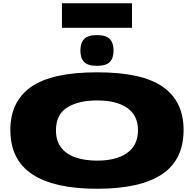

<svg xmlns="http://www.w3.org/2000/svg" viewBox="-20 -1157 1199 1187"><path d="M581 10Q315 10 179.5 -79.5Q44 -169 44 -354Q44 -529 172 -619.5Q300 -710 581 -710Q859 -710 987 -620Q1115 -530 1115 -354Q1115 -168 980.5 -79Q846 10 581 10ZM581 -164Q699 -164 766 -211.5Q833 -259 833 -352Q833 -443 767 -489.5Q701 -536 581 -536Q465 -536 395.5 -492.5Q326 -449 326 -352Q326 -286 358 -244.5Q390 -203 447.5 -183.5Q505 -164 581 -164ZM579 -750Q523 -750 500 -774Q477 -798 477 -844Q477 -891 500 -915.5Q523 -940 579 -940Q636 -940 659 -915.5Q682 -891 682 -844Q682 -798 659 -774Q636 -750 579 -750ZM363 -985V-1137H796V-985Z"/></svg>

Font: Georama ExtraExtended ExtraBold
Style: Regular
Weight: 800
Width: 8
Designer: Jean-Baptiste Levee
Foundry: Production Type
Version: Version 1.000